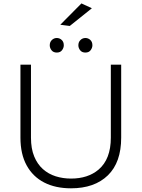

<svg xmlns="http://www.w3.org/2000/svg" viewBox="-20 -1068 808 1094"><path d="M384.5 5Q296 5 231.5 -28.2Q167 -61.5 131.8 -125.8Q96.5 -190 96.5 -283.5V-699.5H156.5V-283.5Q156.5 -221 174.8 -176.8Q193 -132.5 224.5 -104.5Q256 -76.5 297.2 -63.5Q338.5 -50.5 384.5 -50.5Q481 -50.5 541.5 -101.5Q611.5 -161 611.5 -283.5V-699.5H670.5V-283.5Q670.5 -142.5 594.5 -68.8Q518.5 5 384.5 5ZM303.5 -768.5Q284 -768.5 273.8 -781.5Q263.5 -794.5 263.5 -810Q263.5 -828.5 275.5 -840Q287.5 -851.5 303.5 -851.5Q319.5 -851.5 331.5 -840.5Q343.5 -829.5 343.5 -810Q343.5 -795.5 333.5 -782Q323.5 -768.5 303.5 -768.5ZM466.5 -768.5Q447 -768.5 436.8 -781.5Q426.5 -794.5 426.5 -810Q426.5 -828.5 438.5 -840Q450.5 -851.5 466.5 -851.5Q482.5 -851.5 494.5 -840.5Q506.5 -829.5 506.5 -810Q506.5 -795.5 496.5 -782Q486.5 -768.5 466.5 -768.5ZM377.5 -920 323.5 -927 444 -1048.5 503.5 -1021Z"/></svg>

Font: Argentum Novus Light
Style: Regular
Weight: 300
Designer: Julieta Ulanovsky (font) & Cristiano Sobral (main changes)
Foundry: Julieta Ulanovsky (font) & Cristiano Sobral (main changes)
Version: Version 3.00;November 27, 2020;FontCreator 13.0.0.2655 64-bi